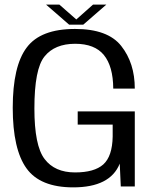

<svg xmlns="http://www.w3.org/2000/svg" viewBox="-20 -805 670 829"><path d="M296 4C402.5 4 469.5 -30 497 -98.5L501.5 0H562V-324H315.5V-267H466.5V-215.5C465.5 -158.5 452 -118.5 426 -95C400 -72 359.5 -60.5 304 -60.5C245.5 -60.5 201.5 -80 172.5 -118.5C143 -157 128.5 -230 128.5 -336.5C128.5 -450.5 143 -525.5 172.5 -561.5C201.5 -597.5 245.5 -616 304.5 -616C361 -616 402.5 -599.5 428.5 -567.5C455 -535 468.5 -487 469 -422.5H562C562 -496 542.5 -557 503.5 -606.5C465 -655.5 398.5 -680 304 -680C205 -680 135.5 -653.5 95.5 -600C55 -546.5 35 -459.5 35 -339.5C35 -220 55 -132.5 94.5 -78C133.5 -23.5 201 4 296 4ZM278.5 -698.5H339.5L439 -785H381.5L309.5 -721L236.5 -785H179Z"/></svg>

Font: Anybody
Style: Regular
Weight: 400
Designer: Tyler Finck
Foundry: Etcetera Type Company
Version: Version 1.110